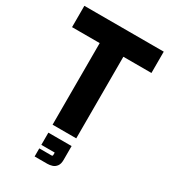

<svg xmlns="http://www.w3.org/2000/svg" viewBox="-218 -808 1004 1131"><g transform="rotate(30 284.0 -242.5)"><path d="M202 0V-633H363V0ZM14 -555V-700H554V-555ZM204 215V160H287Q295 160 295 152V136H204V53H362V147Q362 175 350.5 190Q339 205 322.5 210Q306 215 290 215Z"/></g></svg>

Font: SUSE ExtraBold
Style: Regular
Weight: 800
Designer: Rene Bieder
Foundry: SUSE
Version: Version 1.000